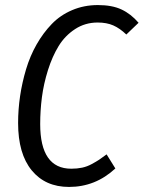

<svg xmlns="http://www.w3.org/2000/svg" viewBox="-20 -719 562 751"><path d="M362.8 -699.2Q418.5 -699.2 455.3 -681.9Q492.2 -664.6 522 -629.9L474.1 -584Q448.7 -608.4 423.1 -619.6Q397.5 -630.9 361.8 -630.9Q313 -630.9 273.7 -605.2Q234.4 -579.6 209.5 -539.1Q184.6 -498.5 167.7 -445.1Q150.9 -391.6 144 -339.1Q137.2 -286.6 137.2 -233.9Q137.2 -59.1 258.8 -59.1Q281.7 -59.1 301.3 -63.2Q320.8 -67.4 339.1 -77.4Q357.4 -87.4 367.7 -94.2Q377.9 -101.1 397 -115.2L431.2 -60.1Q353.5 12.2 250 12.2Q157.2 12.2 104 -52.7Q50.8 -117.7 50.8 -237.8Q50.8 -290.5 58.6 -343.3Q66.4 -396 82 -448.2Q97.7 -500.5 123.3 -545.4Q148.9 -590.3 182.4 -625Q215.8 -659.7 262.2 -679.4Q308.6 -699.2 362.8 -699.2Z"/></svg>

Font: Fira Sans Compressed Book
Style: Italic
Weight: 350
Width: 3
Italic angle: -8°
Designer: Carrois Corporate & Edenspiekermann AG
Foundry: Carrois Corporate GbR & Edenspiekermann AG
Version: Version 4.203;PS 004.203;hotconv 1.0.88;makeotf.lib2.5.64775